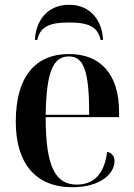

<svg xmlns="http://www.w3.org/2000/svg" viewBox="-20 -773 560 803"><path d="M126 -606H136C147 -656 178 -679 269 -679C359 -679 389 -656 401 -606H411C408 -681 363 -753 269 -753C174 -753 129 -681 126 -606ZM282 10C403 10 459 -49 459 -99C459 -118 449 -134 428 -138C416 -40 368 -1 301 -1C210 -1 171 -79 171 -283H478V-305C478 -463 400 -547 269 -547C127 -547 46 -452 46 -264C46 -91 128 10 282 10ZM353 -293H171C174 -473 202 -537 268 -537C332 -537 353 -473 353 -293Z"/></svg>

Font: Noto Serif Display SemiCondensed SemiBold
Style: Regular
Weight: 600
Width: 4
Designer: Monotype Design Team
Foundry: Monotype Imaging Inc.
Version: Version 2.009